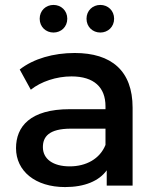

<svg xmlns="http://www.w3.org/2000/svg" viewBox="-20 -753 633 779"><path d="M408 -165C385 -108 329 -78 263 -78C195 -78 154 -108 154 -156C154 -197 177 -231 268 -231H408ZM244 6C324 6 382 -19 413 -62V0H518V-316C518 -466 432 -538 283 -538C197 -538 116 -515 60 -471L105 -389C146 -422 209 -443 270 -443C362 -443 408 -398 408 -322V-310H263C102 -310 45 -239 45 -152C45 -59 123 6 244 6ZM197 -621C228 -621 253 -644 253 -677C253 -710 228 -733 197 -733C166 -733 141 -710 141 -677C141 -644 166 -621 197 -621ZM387 -621C418 -621 443 -644 443 -677C443 -710 418 -733 387 -733C356 -733 331 -710 331 -677C331 -644 356 -621 387 -621Z"/></svg>

Font: Montserrat-Alt1 SemBd
Style: Regular
Weight: 600
Designer: Differentunic
Foundry: Differentunic
Version: Version 7.222